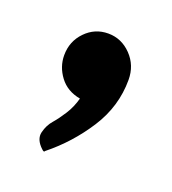

<svg xmlns="http://www.w3.org/2000/svg" viewBox="-56 -145 267 298"><g transform="rotate(20 77.5 4.0)"><path d="M77 -99Q99 -99 115 -82.5Q131 -66 131 -42Q131 2 106.5 40Q82 78 47 106Q46 109 42 105Q29 93 32 80.5Q35 68 43 59Q50 51 58 38.5Q66 26 70 11Q48 7 36 -9Q24 -25 24 -44Q24 -67 39.5 -83Q55 -99 77 -99Z"/></g></svg>

Font: Zain
Style: Regular
Weight: 400
Designer: Zain,Boutros
Foundry: Mobile Telecommunications Company (Zain), 2024
Version: Version 1.51; ttfautohint (v1.8.4)